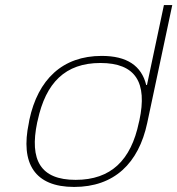

<svg xmlns="http://www.w3.org/2000/svg" viewBox="-20 -730 701 759"><path d="M96 -256 94 -244C60 -84 117 9 273 9C431 9 528 -84 562 -244L661 -710H628L561 -394H558C539 -471 481 -509 382 -509C227 -509 130 -416 96 -256ZM127 -246 129 -254C161 -403 238 -481 377 -481C517 -481 563 -403 531 -254L529 -246C498 -97 419 -19 279 -19C140 -19 96 -97 127 -246Z"/></svg>

Font: LT Wave Text Thin Italic
Style: Regular
Weight: 100
Designer: Daniel Lyons
Version: Version 2.5 (Glyphs App)